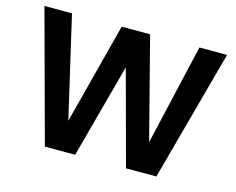

<svg xmlns="http://www.w3.org/2000/svg" viewBox="-98 -845 1218 990"><g transform="rotate(15 511.5 -350.0)"><path d="M23.9 -700H171L296.1 -160.1L436.4 -700H588L727.1 -161.1L851.3 -700H998.9L809 0H646.8L511.1 -502.8L375.5 0H213.8Z"/></g></svg>

Font: AF Albert Sans Medium
Style: Regular
Weight: 500
Designer: Andreas Rasmussen
Foundry: a.Foundry
Version: Version 1.300;Glyphs 3.2 (3231)